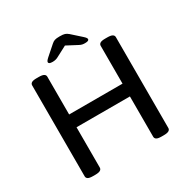

<svg xmlns="http://www.w3.org/2000/svg" viewBox="-188 -1025 1173 1196"><g transform="rotate(-30 398.0 -427.0)"><path d="M143 2Q118 2 107.5 -4.5Q97 -11 97 -23V-677Q97 -689 107.5 -695.5Q118 -702 143 -702H159Q184 -702 195 -695.5Q206 -689 206 -677V-405H590V-677Q590 -689 600.5 -695.5Q611 -702 636 -702H652Q677 -702 688 -695.5Q699 -689 699 -677V-23Q699 -11 688 -4.5Q677 2 652 2H636Q611 2 600.5 -4.5Q590 -11 590 -23V-313H206V-23Q206 -11 195 -4.5Q184 2 159 2ZM282 -740Q266 -740 259.5 -743.5Q253 -747 253 -753Q253 -757 256.5 -762.5Q260 -768 271 -778L339 -838Q350 -848 361.5 -852Q373 -856 398 -856Q423 -856 434.5 -852Q446 -848 458 -838L525 -778Q536 -768 539.5 -762.5Q543 -757 543 -753Q543 -747 536.5 -743.5Q530 -740 514 -740Q503 -740 494 -742Q485 -744 474 -750L398 -790L322 -750Q304 -740 282 -740Z"/></g></svg>

Font: Asap Semi Expanded Medium
Style: Regular
Weight: 500
Width: 6
Designer: Pablo Cosgaya
Foundry: Omnibus-Type
Version: Version 3.001; ttfautohint (v1.8.4.7-5d5b)